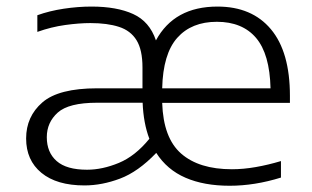

<svg xmlns="http://www.w3.org/2000/svg" viewBox="-20 -570 974 599"><path d="M243.5 8.5Q157 8.5 109.2 -30.8Q61.5 -70 61.5 -138Q61.5 -206.5 112.2 -250.5Q163 -294.5 283 -294.5H424.5V-359.5Q424.5 -414.5 406 -444.5Q387.5 -474.5 351.2 -486.2Q315 -498 262 -498Q227 -498 183.5 -492Q140 -486 96.5 -470.5V-522.5Q134 -536 178.8 -542.8Q223.5 -549.5 265.5 -549.5Q344.5 -549.5 395.5 -526.2Q446.5 -503 466.5 -444Q523.5 -549.5 658.5 -549.5Q766 -549.5 825.2 -478.8Q884.5 -408 884.5 -271V-249H486Q489.5 -139.5 545.2 -90.8Q601 -42 703.5 -42Q739.5 -42 778 -48.8Q816.5 -55.5 856.5 -67.5V-16Q774.5 9.5 696.5 9.5Q616.5 9.5 558.8 -15.5Q501 -40.5 467.5 -93Q411 -34 354.5 -12.8Q298 8.5 243.5 8.5ZM656.5 -502Q577.5 -502 533 -452Q488.5 -402 486 -294.5H824Q821.5 -401.5 778.8 -451.8Q736 -502 656.5 -502ZM251.5 -40.5Q299.5 -40.5 350.8 -61.8Q402 -83 446 -137Q427.5 -185.5 425 -249.5H282.5Q194.5 -249.5 160.2 -218.8Q126 -188 126 -142Q126 -94.5 156.8 -67.5Q187.5 -40.5 251.5 -40.5Z"/></svg>

Font: Encode Sans Exp Lt
Style: Regular
Weight: 300
Width: 7
Designer: Multiple Designers
Foundry: Impallari Type
Version: Version 3.002; ttfautohint (v1.8.3) -l 8 -r 50 -G 200 -x 14 